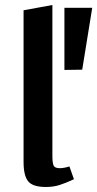

<svg xmlns="http://www.w3.org/2000/svg" viewBox="-20 -741 388 766"><path d="M74 -95V-700L189 -721V-118Q189 -93 193.5 -81.5Q198 -70 218 -70Q235 -70 257 -77L275 -26Q243 -11 218 -3Q193 5 163 5Q111 5 92.5 -17.5Q74 -40 74 -95ZM237 -462V-710H348L308 -463Z"/></svg>

Font: Ysabeau Infant
Style: Bold
Weight: 700
Designer: Christian Thalmann (Catharsis Fonts)
Version: Version 0.003